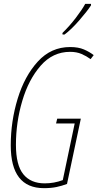

<svg xmlns="http://www.w3.org/2000/svg" viewBox="-20 -970 508 1000"><path d="M209 10Q246 10 274.5 4Q303 -2 329 -12L401 -352H278L272 -327H369L307 -32Q262 -15 213 -15Q140 -15 101.5 -62.5Q63 -110 63 -216Q63 -333 96 -444.5Q129 -556 192 -628Q255 -700 345 -700Q379 -700 404.5 -689Q430 -678 452 -662L468 -683Q446 -700 417 -712.5Q388 -725 345 -725Q246 -725 177 -649.5Q108 -574 72 -456Q36 -338 36 -213Q36 10 209 10ZM306 -790H316Q351 -816 392 -863Q433 -910 454 -942V-950H424Q407 -919 374.5 -876.5Q342 -834 305 -798Z"/></svg>

Font: Noto Sans Display Condensed Thin
Style: Italic
Weight: 250
Width: 3
Italic angle: -12°
Designer: Monotype Design Team
Foundry: Monotype Imaging Inc.
Version: Version 1.900